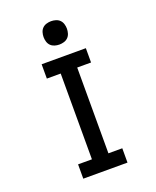

<svg xmlns="http://www.w3.org/2000/svg" viewBox="-172 -1059 943 1159"><g transform="rotate(-20 300.0 -480.0)"><path d="M158 0V-92H247V-643H158V-735H442V-643H353V-92H442V0ZM300 -810Q285 -810 270 -814.5Q255 -819 244.5 -829.5Q234 -840 229.5 -855Q225 -870 225 -885Q225 -900 229.5 -915Q234 -930 244.5 -940.5Q255 -951 270 -955.5Q285 -960 300 -960Q315 -960 330 -955.5Q345 -951 355.5 -940.5Q366 -930 370.5 -915Q375 -900 375 -885Q375 -870 370.5 -855Q366 -840 355.5 -829.5Q345 -819 330 -814.5Q315 -810 300 -810Z"/></g></svg>

Font: Zed Mono Semibold Extended
Style: Regular
Weight: 600
Width: 7
Monospace: yes
Designer: Belleve Invis
Foundry: Belleve Invis
Version: Version 1.0.0; ttfautohint (v1.8.4)